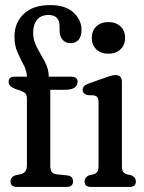

<svg xmlns="http://www.w3.org/2000/svg" viewBox="-20 -736 566 756"><path d="M178 -84.5Q178 -68.5 183.2 -59.8Q188.5 -51 203.5 -49.5L244 -45.5Q267.5 -43 267.5 -22Q267.5 0 242.5 0H46.5Q21.5 0 21.5 -21.5Q21.5 -39.5 42 -46L61 -50Q86 -55.5 86 -85V-346.5Q86 -361 80.8 -367.2Q75.5 -373.5 59.5 -379.5L41 -385.5Q25.5 -392 19.8 -398.5Q14 -405 14 -414Q14 -434 37 -434H86.5Q84.5 -459.5 72.2 -482.2Q60 -505 48.5 -531Q37 -557 37 -592Q37 -647 73.8 -681.5Q110.5 -716 178 -716Q238 -716 269.5 -686.5Q301 -657 301 -618Q301 -592.5 289.2 -579.2Q277.5 -566 258.5 -566Q237.5 -566 226 -579.8Q214.5 -593.5 214.5 -617V-632.5Q214.5 -677 171 -677Q141.5 -677 126 -658.2Q110.5 -639.5 110.5 -607.5Q110.5 -576.5 126 -548.2Q141.5 -520 156.8 -492.2Q172 -464.5 172 -434H259.5Q285.5 -434 285.5 -414.5Q285.5 -400 273.8 -391.2Q262 -382.5 236.5 -382.5H178ZM407 -524.5Q377 -524.5 359.2 -541.8Q341.5 -559 341.5 -586.5Q341.5 -615 359.2 -632Q377 -649 407 -649Q436.5 -649 454.5 -632Q472.5 -615 472.5 -587Q472.5 -559 454.5 -541.8Q436.5 -524.5 407 -524.5ZM460 -413V-84.5Q460 -68 464.2 -60.5Q468.5 -53 480 -49.5L498 -45.5Q515 -37.5 515 -21.5Q515 0 490 0H338Q313 0 313 -21.5Q313 -37.5 330 -45.5L348 -49.5Q359 -53 363.5 -60.5Q368 -68 368 -84.5V-331.5Q368 -346 364 -352Q360 -358 350 -360.5L323 -361.5Q305.5 -367.5 305.5 -382Q305.5 -390.5 310.5 -396.2Q315.5 -402 329 -407L393.5 -430Q410 -436 419 -438.2Q428 -440.5 435 -440.5Q460 -440.5 460 -413Z"/></svg>

Font: Fraunces 144pt SuperSoft
Style: Regular
Weight: 400
Version: Version 1.000;[b76b70a41]